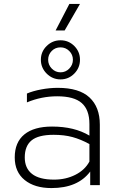

<svg xmlns="http://www.w3.org/2000/svg" viewBox="-20 -942 598 977"><path d="M333 -922H387L309 -787H263ZM188 -638Q188 -679 217.5 -708Q247 -737 288 -737Q329 -737 358 -708Q387 -679 387 -638Q387 -597 358 -567.5Q329 -538 288 -538Q247 -538 217.5 -567.5Q188 -597 188 -638ZM351 -638Q351 -664 332.5 -682.5Q314 -701 288 -701Q261 -701 243 -682.5Q225 -664 225 -638Q225 -612 243.5 -593Q262 -574 288 -574Q314 -574 332.5 -593Q351 -612 351 -638ZM55 -141Q55 -218 104 -258Q153 -298 245 -298Q358 -298 435 -252V-311Q435 -383 396 -417.5Q357 -452 271 -452Q191 -452 117 -421V-466Q147 -479 190 -487Q233 -495 274 -495Q383 -495 435.5 -446Q488 -397 488 -308V0H439V-69Q376 15 242 15Q156 15 105.5 -26Q55 -67 55 -141ZM435 -120V-209Q391 -233 349 -244.5Q307 -256 253 -256Q175 -256 140.5 -227.5Q106 -199 106 -141Q106 -86 143 -57Q180 -28 255 -28Q315 -28 363.5 -52.5Q412 -77 435 -120Z"/></svg>

Font: Prompt ExtraLight
Style: Regular
Weight: 275
Designer: Katatrad Team
Foundry: CadsonDemak
Version: Version 1.001